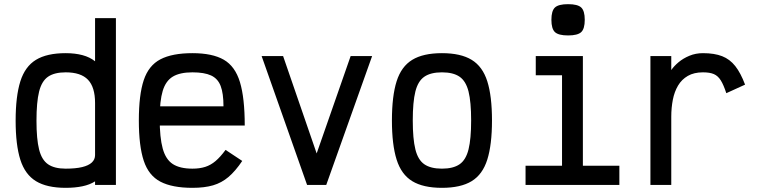

<svg xmlns="http://www.w3.org/2000/svg" viewBox="-20 -887 3640 921"><path d="M295 14Q205 14 152.5 -18Q100 -50 77.5 -121Q55 -192 55 -308Q55 -425 77.5 -496.5Q100 -568 152.5 -600Q205 -632 295 -632Q340 -632 375.5 -622.5Q411 -613 436 -593V-800H536V0H436V-17Q411 -1 375.5 6.5Q340 14 295 14ZM295 -78Q343 -78 374 -85.5Q405 -93 420.5 -107.5Q436 -122 436 -143V-393Q436 -469 402 -504.5Q368 -540 295 -540Q241 -540 210.5 -519Q180 -498 167.5 -447.5Q155 -397 155 -308Q155 -220 167.5 -170Q180 -120 210.5 -99Q241 -78 295 -78Z M903 14Q806 14 749.5 -15.5Q693 -45 669.5 -116Q646 -187 646 -309Q646 -432 669.5 -502.5Q693 -573 749.5 -602.5Q806 -632 903 -632Q999 -632 1053.5 -600.5Q1108 -569 1131 -493Q1154 -417 1154 -285H675V-377H1052Q1052 -439 1038.5 -474.5Q1025 -510 992.5 -525Q960 -540 903 -540Q843 -540 809 -519.5Q775 -499 760.5 -451Q746 -403 746 -318Q746 -227 760.5 -174.5Q775 -122 809 -100Q843 -78 903 -78Q938 -78 964.5 -86.5Q991 -95 1014 -114.5Q1037 -134 1062 -168L1142 -115Q1109 -66 1076 -38Q1043 -10 1002 2Q961 14 903 14Z M1453 0 1235 -618H1338L1499 -151L1662 -618H1765L1545 0Z M2100 14Q2010 14 1957.5 -18Q1905 -50 1882.5 -121.5Q1860 -193 1860 -309Q1860 -426 1882.5 -497Q1905 -568 1957.5 -600Q2010 -632 2100 -632Q2190 -632 2242.5 -600Q2295 -568 2317.5 -497Q2340 -426 2340 -309Q2340 -193 2317.5 -121.5Q2295 -50 2242.5 -18Q2190 14 2100 14ZM2100 -78Q2154 -78 2184.5 -99Q2215 -120 2227.5 -170.5Q2240 -221 2240 -309Q2240 -398 2227.5 -448Q2215 -498 2184.5 -519Q2154 -540 2100 -540Q2046 -540 2015.5 -519Q1985 -498 1972.5 -448Q1960 -398 1960 -309Q1960 -221 1972.5 -170.5Q1985 -120 2015.5 -99Q2046 -78 2100 -78Z M2676 0V-589L2739 -526H2550V-618H2776V0ZM2501 0V-92H2951V0ZM2705 -717Q2659 -717 2642 -733Q2625 -749 2625 -792Q2625 -835 2642 -851Q2659 -867 2705 -867Q2751 -867 2768 -851Q2785 -835 2785 -792Q2785 -749 2768 -733Q2751 -717 2705 -717Z M3100 0V-618H3200V-551Q3213 -570 3235 -588.5Q3257 -607 3287 -619.5Q3317 -632 3352 -632Q3407 -632 3444 -617.5Q3481 -603 3507 -570Q3533 -537 3554 -481L3464 -440Q3451 -480 3437.5 -501.5Q3424 -523 3404.5 -531.5Q3385 -540 3352 -540Q3309 -540 3279.5 -523Q3250 -506 3232.5 -476.5Q3215 -447 3207.5 -408.5Q3200 -370 3200 -327V0Z"/></svg>

Font: Victor Mono Thin
Style: Regular
Weight: 100
Monospace: yes
Designer: Rune Bjørnerås
Version: Version 1.561;gftools[0.9.30]